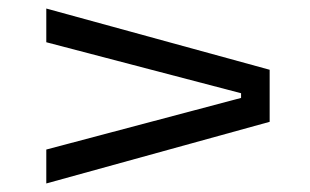

<svg xmlns="http://www.w3.org/2000/svg" viewBox="-20 -527 726 450"><path d="M545 -308.5 88.5 -428V-507L612 -363.5V-241.5L88.5 -97V-176.5L545 -297.5Z"/></svg>

Font: Anek Gujarati Expanded
Style: Regular
Weight: 400
Width: 7
Designer: Mrunmayee Ghaisas (Gujarati), Yesha Goshar (Latin)
Foundry: Ek Type
Version: Version 1.003